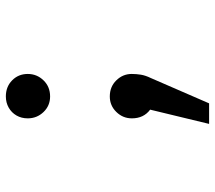

<svg xmlns="http://www.w3.org/2000/svg" viewBox="-59 -483 718 640"><g transform="rotate(-90 300.0 -163.0)"><path d="M298.5 -156Q331 -156 352.2 -134.2Q373.5 -112.5 373.5 -83Q373.5 -67.5 371 -52.2Q368.5 -37 360 -19.5L275.5 175H207L254.5 -21.5Q225.5 -43 225.5 -82.5Q225.5 -112.5 246.8 -134.2Q268 -156 298.5 -156ZM298.5 -502.5Q331 -502.5 352.2 -481.5Q373.5 -460.5 373.5 -429.5Q373.5 -399 352.2 -377Q331 -355 298.5 -355Q267.5 -355 246.5 -377Q225.5 -399 225.5 -429.5Q225.5 -450.5 235 -467Q244.5 -483.5 261.2 -493Q278 -502.5 298.5 -502.5Z"/></g></svg>

Font: Fira Code Light Light
Style: Regular
Weight: 300
Monospace: yes
Version: Version 5.002